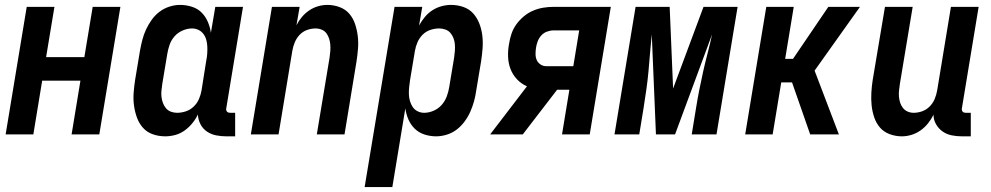

<svg xmlns="http://www.w3.org/2000/svg" viewBox="-20 -548 4040 783"><path d="M3 0 89 -520H202L168 -315H324L358 -520H471L385 0H272L308 -219H152L116 0Z M939 8H903Q882 8 861.5 4Q841 0 824 -11.5Q807 -23 797.5 -41.5Q788 -60 787 -81Q778 -62 764 -45Q750 -28 732.5 -15.5Q715 -3 694.5 2.5Q674 8 654 8Q627 8 603 -0.5Q579 -9 563 -27Q547 -45 538.5 -68.5Q530 -92 526.5 -117.5Q523 -143 525 -169.5Q527 -196 531 -222L551 -342Q555 -364 560.5 -385.5Q566 -407 575.5 -427.5Q585 -448 598.5 -467Q612 -486 630.5 -500Q649 -514 671 -521Q693 -528 714 -528Q739 -528 762.5 -520.5Q786 -513 802 -497Q818 -481 827.5 -459Q837 -437 840 -414L858 -520H971L903 -108Q902 -104 902.5 -100Q903 -96 905.5 -93Q908 -90 911.5 -89Q915 -88 919 -88H939ZM702 -88Q720 -88 738 -94Q756 -100 770 -113.5Q784 -127 791.5 -144.5Q799 -162 802 -180L821 -300Q824 -314 825 -328.5Q826 -343 825.5 -357Q825 -371 821.5 -384.5Q818 -398 810 -409Q802 -420 789.5 -426Q777 -432 763 -432Q744 -432 724.5 -423.5Q705 -415 691.5 -399.5Q678 -384 671.5 -365Q665 -346 662 -327L642 -207Q640 -193 638.5 -179.5Q637 -166 638.5 -153Q640 -140 644.5 -128Q649 -116 657 -106.5Q665 -97 677 -92.5Q689 -88 702 -88Z M1003 0 1089 -520H1202L1189 -445Q1198 -463 1211 -478.5Q1224 -494 1241 -505.5Q1258 -517 1277 -522.5Q1296 -528 1315 -528Q1341 -528 1365 -519Q1389 -510 1404.5 -492Q1420 -474 1428 -450Q1436 -426 1439 -401Q1442 -376 1440 -350Q1438 -324 1434 -298L1385 0H1272L1324 -313Q1326 -326 1327 -339.5Q1328 -353 1327 -366Q1326 -379 1322 -391Q1318 -403 1311 -412.5Q1304 -422 1292 -427Q1280 -432 1267 -432Q1249 -432 1231.5 -425.5Q1214 -419 1201.5 -405.5Q1189 -392 1182 -375Q1175 -358 1172 -340L1116 0Z M1467 215 1589 -520H1702L1689 -444Q1699 -462 1712 -478Q1725 -494 1742.5 -505.5Q1760 -517 1780 -522.5Q1800 -528 1819 -528Q1846 -528 1870 -519.5Q1894 -511 1910 -493Q1926 -475 1935 -451.5Q1944 -428 1947 -402.5Q1950 -377 1948 -350.5Q1946 -324 1942 -298L1922 -178Q1919 -156 1913 -134.5Q1907 -113 1898 -92.5Q1889 -72 1875 -53Q1861 -34 1843 -20Q1825 -6 1802.5 1Q1780 8 1759 8Q1734 8 1711 0.5Q1688 -7 1671.5 -23Q1655 -39 1645.5 -61Q1636 -83 1633 -106L1580 215ZM1710 -88Q1729 -88 1748.5 -96.5Q1768 -105 1781.5 -120.5Q1795 -136 1802 -155Q1809 -174 1812 -193L1832 -313Q1834 -327 1835 -340.5Q1836 -354 1835 -367Q1834 -380 1829.5 -392Q1825 -404 1817 -413.5Q1809 -423 1796.5 -427.5Q1784 -432 1771 -432Q1753 -432 1735 -426Q1717 -420 1703.5 -406.5Q1690 -393 1682.5 -375.5Q1675 -358 1672 -340L1652 -220Q1650 -206 1648.5 -191.5Q1647 -177 1647.5 -163Q1648 -149 1652 -135.5Q1656 -122 1663.5 -111Q1671 -100 1683.5 -94Q1696 -88 1710 -88Z M1979 0 2129 -196Q2106 -206 2088.5 -224.5Q2071 -243 2062 -266.5Q2053 -290 2052 -316.5Q2051 -343 2056 -369Q2059 -390 2066 -410.5Q2073 -431 2086 -449Q2099 -467 2116.5 -481.5Q2134 -496 2154 -504.5Q2174 -513 2195 -516.5Q2216 -520 2237 -520H2471L2385 0H2272L2302 -182H2252L2112 0ZM2208 -278H2318L2342 -424H2237Q2224 -424 2210.5 -419Q2197 -414 2187.5 -403.5Q2178 -393 2173 -380Q2168 -367 2166 -354Q2164 -341 2164 -327.5Q2164 -314 2169 -303Q2174 -292 2184.5 -285Q2195 -278 2208 -278Z M2733 0H2655L2638 -408Q2634 -370 2631 -332Q2628 -294 2624.5 -256Q2621 -218 2615.5 -180Q2610 -142 2604 -104L2587 0H2486L2572 -520H2711L2725 -187L2849 -520H2988L2902 0H2801L2818 -104Q2824 -142 2831.5 -180Q2839 -218 2847.5 -256Q2856 -294 2866 -332Q2876 -370 2884 -408Z M3019 0 3105 -520H3217L3182 -308H3214L3358 -520H3487L3302 -260L3401 0H3284L3210 -212H3166L3131 0Z M3939 8H3903Q3882 8 3861.5 4Q3841 0 3824.5 -11.5Q3808 -23 3797.5 -41Q3787 -59 3787 -80Q3778 -62 3765 -45.5Q3752 -29 3734.5 -16.5Q3717 -4 3697 2Q3677 8 3658 8Q3632 8 3608 -1Q3584 -10 3568.5 -28Q3553 -46 3545 -70Q3537 -94 3534.5 -119Q3532 -144 3533.5 -170Q3535 -196 3539 -222L3589 -520H3702L3650 -207Q3648 -194 3646.5 -180.5Q3645 -167 3646 -154Q3647 -141 3651 -129Q3655 -117 3662.5 -107.5Q3670 -98 3681.5 -93Q3693 -88 3706 -88Q3724 -88 3741.5 -94.5Q3759 -101 3772 -114.5Q3785 -128 3792 -145Q3799 -162 3802 -180L3858 -520H3971L3903 -108Q3902 -104 3902.5 -100Q3903 -96 3905.5 -93Q3908 -90 3911.5 -89Q3915 -88 3919 -88H3939Z"/></svg>

Font: Iosevka
Style: Bold Italic
Weight: 700
Italic angle: -9°
Monospace: yes
Designer: Belleve Invis
Foundry: Belleve Invis
Version: Version 32.5.0; ttfautohint (v1.8.4)